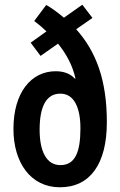

<svg xmlns="http://www.w3.org/2000/svg" viewBox="-20 -784 508 814"><path d="M176 -763 125 -695C144 -681 159 -668 177 -651L110 -603L152 -547L226 -599C262 -554 288 -506 300 -451L298 -450C278 -472 250 -482 216 -482C113 -482 37 -393 37 -237C37 -96 109 10 234 10C362 10 433 -89 433 -266C433 -444 388 -565 303 -660L372 -708L329 -764L251 -709C225 -731 199 -750 176 -763ZM236 -387C295 -387 321 -326 321 -240C321 -136 297 -84 236 -84C175 -84 148 -146 148 -234C148 -336 178 -387 236 -387Z"/></svg>

Font: Noto Sans Sinhala UI ExtraCondensed SemiBold
Style: Regular
Weight: 600
Width: 2
Designer: Jelle Bosma - Monotype Design Team
Foundry: Monotype Imaging Inc.
Version: Version 2.006